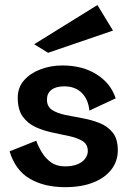

<svg xmlns="http://www.w3.org/2000/svg" viewBox="-20 -748 515 779"><path d="M232.9 -482.4Q315.2 -482.4 372.5 -445.9Q429.8 -409.4 449.3 -349L342.7 -299.3Q338.1 -345.3 311.4 -371.5Q284.6 -397.7 240.4 -397.7Q206.9 -397.7 188.7 -383.5Q170.5 -369.3 170.5 -344.1Q170.5 -315.3 191.4 -301.9Q212.3 -288.5 244.7 -281.7Q277.2 -274.9 313.8 -268.4Q350.5 -262 383.3 -249.1Q416.2 -236.2 437.1 -210.4Q458 -184.7 458 -137.9Q458 -94.5 432.2 -60.6Q406.4 -26.7 358.6 -7.7Q310.8 11.4 243.8 11.4Q159.2 11.4 100.6 -23.1Q42 -57.5 19 -134L127 -177Q135.1 -154.1 149.9 -129.7Q164.6 -105.3 187.3 -89.1Q209.9 -73 243.8 -73Q273.5 -73 294.3 -81.5Q315.1 -90 325.7 -104.6Q336.3 -119.3 336.3 -134.5Q336.3 -161.9 315.8 -175.1Q295.3 -188.2 262.9 -195.3Q230.4 -202.3 193.8 -210Q157.1 -217.7 125.1 -232.1Q93 -246.5 72.5 -274.7Q52 -302.8 52 -351.5Q52 -393.1 77.5 -422.1Q103.1 -451.2 144.6 -466.8Q186.1 -482.4 232.9 -482.4ZM175 -533.8 118.6 -568.5 375.3 -727.6 438.4 -623.9Z"/></svg>

Font: Panamera Thin
Style: Regular
Weight: 100
Designer: Bastien Sozeau
Foundry: NBR — Bastien Sozeau
Version: Version 3.003;gftools[0.9.33]